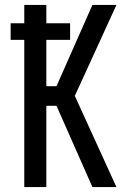

<svg xmlns="http://www.w3.org/2000/svg" viewBox="-20 -755 540 775"><path d="M78 0V-594H23V-661H78V-735H167V-661H263V-594H167V-407H208L353 -735H450L282 -368L450 0H353L208 -328H167V0Z"/></svg>

Font: Iosevka Medium
Style: Regular
Weight: 500
Monospace: yes
Designer: Belleve Invis
Foundry: Belleve Invis
Version: Version 32.5.0; ttfautohint (v1.8.4)